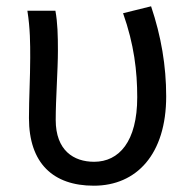

<svg xmlns="http://www.w3.org/2000/svg" viewBox="-20 -577 609 610"><path d="M278 13C414 13 508 -87 508 -271C508 -368 492 -462 460 -557L371 -535C406 -436 416 -351 416 -268C416 -127 358 -63 279 -63C214 -63 157 -99 157 -196C157 -263 164 -355 164 -416C164 -464 163 -505 156 -543H67C76 -486 76 -438 76 -394C76 -330 72 -266 72 -202C72 -58 149 13 278 13Z"/></svg>

Font: Noto Sans T Chinese Regular
Style: Regular
Weight: 400
Designer: Ryoko NISHIZUKA (kana & ideographs); Paul D. Hunt (Latin, Greek & Cyrillic); Wenlong ZHANG (bopomofo); Sandoll Communica
Foundry: Adobe Systems Incorporated
Version: Version 1.000;PS 1;hotconv 1.0.78;makeotf.lib2.5.61930